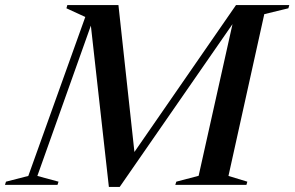

<svg xmlns="http://www.w3.org/2000/svg" viewBox="-72 -725 1155 753"><path d="M300 -668.5 74.5 -35 157.5 -12.5 153.5 0H-52.5L-48.5 -12.5L39 -35L262.5 -658.5L188.5 -692.5L192 -705H392.5L458.5 -98.5L431 -94L853.5 -705H885.5L880.5 -689L397.5 8H355L281 -654.5ZM856.5 -705H1062.5L1059 -692.5L964.5 -669.5L824 -35L898 -12.5L894.5 0H615.5L619.5 -12.5L707 -35.5Z"/></svg>

Font: Newsreader 60pt Medium
Style: Italic
Weight: 500
Italic angle: -17°
Designer: Hugues Gentile
Foundry: Production Type
Version: Version 1.003